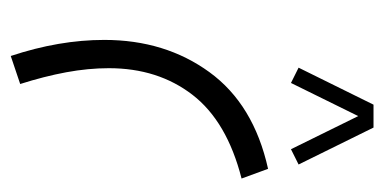

<svg xmlns="http://www.w3.org/2000/svg" viewBox="-204 -70 735 368"><g transform="rotate(-90 164.0 114.5)"><path d="M104 462.4 33.2 318.8 62.5 304.2 126 433.1 189.5 304.2 218.8 318.8 147.9 462.4ZM24.9 260.3 6.3 209.5Q115.7 181.6 166.7 115.5Q217.8 49.3 217.8 -44.9Q217.8 -84 210 -126.5Q202.1 -168.9 187.5 -214.8L241.2 -232.9Q272 -140.1 272 -53.7Q272 63 210.2 147.9Q148.4 232.9 24.9 260.3Z"/></g></svg>

Font: Vazirmatn UI NL ExtraLight
Style: Regular
Weight: 200
Designer: Saber Rastikerdar
Foundry: Saber Rastikerdar
Version: Version 33.003